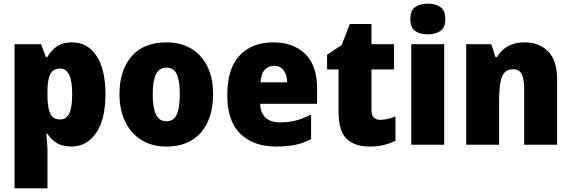

<svg xmlns="http://www.w3.org/2000/svg" viewBox="-20 -796 3142 1056"><path d="M376 -563Q462 -563 511 -488.5Q560 -414 560 -277Q560 -138 508 -64Q456 10 374 10Q323 10 291.5 -10Q260 -30 241 -60H235Q237 -35 239 -11Q241 13 241 37V240H60V-553H206L232 -483H241Q264 -522 295 -542.5Q326 -563 376 -563ZM311 -419Q272 -419 256.5 -388Q241 -357 241 -292V-271Q241 -205 256 -172Q271 -139 311 -139Q344 -139 360.5 -171.5Q377 -204 377 -277Q377 -352 360 -385.5Q343 -419 311 -419Z M1152 -278Q1152 -193 1123.5 -128Q1095 -63 1037.5 -26.5Q980 10 894 10Q815 10 757 -26.5Q699 -63 668 -128Q637 -193 637 -278Q637 -409 703.5 -486Q770 -563 897 -563Q972 -563 1029.5 -530Q1087 -497 1119.5 -433Q1152 -369 1152 -278ZM820 -277Q820 -205 837.5 -167Q855 -129 896 -129Q936 -129 952.5 -167Q969 -205 969 -278Q969 -350 952.5 -387Q936 -424 895 -424Q856 -424 838 -387.5Q820 -351 820 -277Z M1482 -563Q1594 -563 1659 -499Q1724 -435 1724 -310V-225H1411Q1412 -177 1439.5 -150Q1467 -123 1522 -123Q1569 -123 1608.5 -133.5Q1648 -144 1691 -166V-31Q1652 -10 1607 0Q1562 10 1499 10Q1375 10 1302.5 -59.5Q1230 -129 1230 -273Q1230 -419 1298 -491Q1366 -563 1482 -563ZM1488 -434Q1457 -434 1436.5 -413Q1416 -392 1413 -343H1559Q1559 -385 1540 -409.5Q1521 -434 1488 -434Z M2071 -137Q2092 -137 2112.5 -142Q2133 -147 2155 -156V-21Q2125 -7 2092 1.5Q2059 10 2013 10Q1931 10 1886.5 -32.5Q1842 -75 1842 -182V-414H1779V-495L1859 -548L1904 -664H2023V-553H2147V-414H2023V-191Q2023 -137 2071 -137Z M2333 -776Q2375 -776 2402 -757.5Q2429 -739 2429 -691Q2429 -644 2401.5 -625.5Q2374 -607 2333 -607Q2290 -607 2263.5 -625.5Q2237 -644 2237 -691Q2237 -739 2263.5 -757.5Q2290 -776 2333 -776ZM2423 -553V0H2242V-553Z M2865 -563Q2946 -563 2995 -513Q3044 -463 3044 -360V0H2863V-304Q2863 -359 2850 -387Q2837 -415 2803 -415Q2757 -415 2741 -374Q2725 -333 2725 -246V0H2544V-553H2682L2705 -482H2713Q2736 -521 2774 -542Q2812 -563 2865 -563Z"/></svg>

Font: Noto Sans Sinhala UI SemiCondensed Black
Style: Regular
Weight: 900
Width: 4
Designer: Jelle Bosma - Monotype Design Team
Foundry: Monotype Imaging Inc.
Version: Version 2.006; ttfautohint (v1.8.4.7-5d5b)